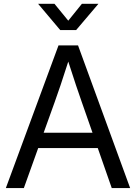

<svg xmlns="http://www.w3.org/2000/svg" viewBox="-20 -959 693 979"><path d="M9.8 0 278.3 -727.5H377.9L643.6 0H549.8L478.5 -204.1H174.8L101.6 0ZM202.6 -282.2H451.7L397 -438.5Q383.3 -477.1 367.4 -524.7Q351.6 -572.3 328.1 -645Q304.7 -572.3 288.8 -524.7Q272.9 -477.1 258.8 -438.5ZM257.8 -939.5 328.1 -853.5 397.5 -939.5H481.4V-939L368.2 -805.7H287.1L174.8 -939V-939.5Z"/></svg>

Font: Inter Display
Style: Regular
Weight: 400
Designer: Rasmus Andersson
Foundry: rsms
Version: Version 4.001;git-9221beed3